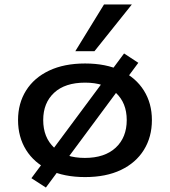

<svg xmlns="http://www.w3.org/2000/svg" viewBox="-20 -786 763 862"><path d="M362 9Q268 9 200.5 -23Q133 -55 97 -113Q61 -171 61 -247Q61 -322 97 -379.5Q133 -437 200.5 -469Q268 -501 362 -501Q456 -501 523 -469Q590 -437 626 -379.5Q662 -322 662 -247Q662 -171 626 -113Q590 -55 523 -23Q456 9 362 9ZM361 -77Q450 -77 499.5 -123Q549 -169 549 -247Q549 -324 500 -369.5Q451 -415 362 -415Q272 -415 223 -369.5Q174 -324 174 -247Q174 -169 223 -123Q272 -77 361 -77ZM186 56 121 14 537 -546 601 -504ZM318 -556 447 -766H572L404 -556Z"/></svg>

Font: Nunito Sans 10pt Expanded SemiBold
Style: Regular
Weight: 600
Width: 7
Designer: Vernon Adams
Foundry: Vernon Adams
Version: Version 3.101;gftools[0.9.27]